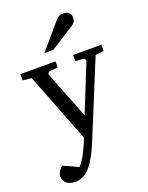

<svg xmlns="http://www.w3.org/2000/svg" viewBox="-174 -820 878 1137"><g transform="rotate(-20 265.0 -252.0)"><path d="M467.8 -437 275.9 30.8Q271 43 262.2 63.5Q253.4 84 241.5 107.2Q229.5 130.4 215.1 152.8Q200.7 175.3 185.1 190.9Q167 209 145.3 219Q123.5 229 98.1 229Q80.6 229 66.9 224.4Q53.2 219.7 43.9 211.9Q34.7 204.1 29.8 193.6Q24.9 183.1 24.9 171.9Q24.9 154.8 32.5 140.4Q40 126 57.1 111.8L150.9 154.8Q163.1 142.6 175.8 122.8Q188.5 103 199.7 81.1Q210.9 59.1 220.2 37.4Q229.5 15.6 234.9 -1L64.9 -437L9.8 -442.9V-481.9H231V-442.9L183.1 -439.9Q174.8 -439 169.9 -432.6Q165 -426.3 168 -418L284.2 -123L402.8 -418Q406.2 -425.8 401.9 -432.4Q397.5 -439 389.2 -439.9L341.8 -442.9V-481.9H520V-442.9ZM418.5 -688Q418.5 -674.3 411.9 -664.6Q405.3 -654.8 395.5 -647.9L243.2 -550.8H186.5L319.3 -706.1Q325.2 -712.4 330.1 -717.5Q335 -722.7 340.8 -726.1Q346.7 -729.5 354.2 -731.2Q361.8 -732.9 372.6 -732.9Q385.7 -732.9 394.5 -728.8Q403.3 -724.6 408.7 -718.3Q414.1 -711.9 416.3 -703.9Q418.5 -695.8 418.5 -688Z"/></g></svg>

Font: BabelStone Ogham Special
Style: Regular
Weight: 400
Designer: Andrew West
Foundry: BabelStone
Version: Version 1.02 March 14, 2022